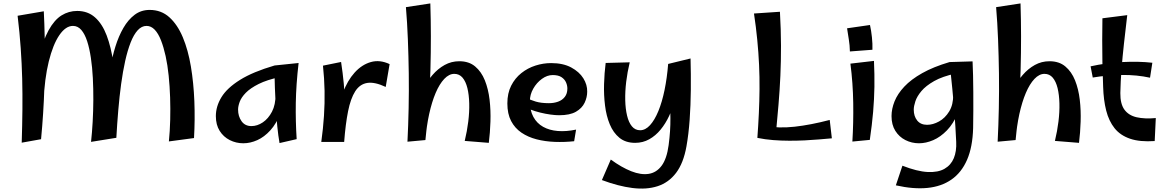

<svg xmlns="http://www.w3.org/2000/svg" viewBox="-20 -824 6810 1123"><path d="M107 10.5Q110.2 -92 111.1 -184Q112 -276 109.8 -363.8Q107.5 -451.5 101.2 -542Q95 -632.5 83 -731.8L236.2 -758Q240 -681.8 241.4 -607Q242.8 -532.2 242.2 -457.9Q241.8 -383.5 239.4 -309.6Q237 -235.8 232.2 -161Q227.5 -86.2 220.2 -9.8ZM512.5 5.8Q518.5 -49 522 -111.6Q525.5 -174.2 525.9 -239.5Q526.2 -304.8 523 -367.4Q519.8 -430 511.6 -485.1Q503.5 -540.2 489.9 -582.5Q476.2 -624.8 455.8 -648.6Q435.2 -672.5 406.8 -672.5Q364 -672.5 326.9 -618.1Q289.8 -563.8 265.1 -463.8Q240.5 -363.8 234.8 -228L164 -219.8Q180 -376.8 205.2 -481.1Q230.5 -585.5 264.2 -646.8Q298 -708 340 -734Q382 -760 431.5 -760Q493.2 -760 535.6 -722.5Q578 -685 603.9 -616.8Q629.8 -548.5 643.1 -455.5Q656.5 -362.5 660 -251.5Q663.5 -140.5 660.5 -18ZM967.8 3.2Q973.8 -57 975.5 -122.6Q977.2 -188.2 975 -254.2Q972.8 -320.2 966.5 -381.8Q960.2 -443.2 948.8 -495.8Q937.2 -548.2 921.6 -588.2Q906 -628.2 884.8 -650.4Q863.5 -672.5 837.2 -672.5Q808.5 -672.5 785.1 -646.8Q761.8 -621 743.9 -575Q726 -529 712.2 -467.4Q698.5 -405.8 688.5 -332.5Q678.5 -259.2 671.8 -179.2Q665 -99.2 660.5 -18L603.5 -191.5Q604.5 -240.5 609.5 -301.6Q614.5 -362.8 625.5 -427.2Q636.5 -491.8 655.2 -552.2Q674 -612.8 701.8 -660.8Q729.5 -708.8 767.4 -737.4Q805.2 -766 855.2 -766Q923 -766 970.6 -723Q1018.2 -680 1049.4 -605.6Q1080.5 -531.2 1096.5 -435.2Q1112.5 -339.2 1116.8 -231.8Q1121 -124.2 1114.8 -16.5Z M1403.2 14Q1360.8 14 1323.9 -4.6Q1287 -23.2 1264.8 -58.6Q1242.5 -94 1242.5 -145Q1242.5 -202 1275.4 -255.8Q1308.2 -309.5 1383.9 -356.8Q1459.5 -404 1586 -441L1619.5 -374Q1541.8 -357.2 1492.9 -332.8Q1444 -308.2 1417.8 -281.4Q1391.5 -254.5 1382 -228.6Q1372.5 -202.8 1372.5 -182.8Q1372.5 -143.8 1392.8 -115.1Q1413 -86.5 1450.5 -86.5Q1484.8 -86.5 1517.1 -108.2Q1549.5 -130 1570.9 -170.9Q1592.2 -211.8 1591.5 -270.5L1649.8 -314Q1644 -225 1620.4 -162.8Q1596.8 -100.5 1561.1 -61.5Q1525.5 -22.5 1484.6 -4.2Q1443.8 14 1403.2 14ZM1615 12.8Q1607.5 -28.2 1601.9 -84.5Q1596.2 -140.8 1592.9 -199.6Q1589.5 -258.5 1587.8 -310.9Q1586 -363.2 1585.5 -398.6Q1585 -434 1586 -441L1726.5 -455.5Q1711.8 -328.5 1710.1 -221.1Q1708.5 -113.8 1715.2 -10.2Z M1993 6 1957.2 -125.2Q1960.5 -211.2 1986.1 -281.9Q2011.8 -352.5 2054 -399.2Q2096.2 -446 2148.9 -461Q2201.5 -476 2258.8 -449L2236 -315.5Q2171.5 -345.8 2128 -338.9Q2084.5 -332 2057.6 -289.9Q2030.8 -247.8 2015.9 -173.5Q2001 -99.2 1993 6ZM1993 6H1859.2Q1870 -72 1874.9 -146Q1879.8 -220 1878.4 -293.1Q1877 -366.2 1869 -440L1975 -461.5Q1985.2 -395 1990.6 -336.5Q1996 -278 1997.6 -223.5Q1999.2 -169 1997.8 -112.6Q1996.2 -56.2 1993 6Z M2468.2 -4.8 2363.2 4.8Q2368 -90.2 2370.1 -191.1Q2372.2 -292 2370.9 -393.8Q2369.5 -495.5 2365.6 -593.9Q2361.8 -692.2 2354.2 -782.2L2497 -804Q2503 -616 2497.5 -414.4Q2492 -212.8 2468.2 -4.8ZM2839 11.5 2698.2 0.2Q2712 -57 2718.9 -113.2Q2725.8 -169.5 2724.5 -219.6Q2723.2 -269.8 2713.8 -308.6Q2704.2 -347.5 2685.4 -369.8Q2666.5 -392 2637.2 -392Q2606.5 -392 2578.5 -362.5Q2550.5 -333 2528.1 -280.4Q2505.8 -227.8 2490.2 -157.1Q2474.8 -86.5 2468.2 -4.8L2398.5 -129Q2402.8 -168.5 2417.2 -214.2Q2431.8 -260 2455 -304.5Q2478.2 -349 2509.8 -385.5Q2541.2 -422 2580.6 -443.9Q2620 -465.8 2666.5 -465.8Q2723 -465.8 2759.2 -435.2Q2795.5 -404.8 2815.9 -354Q2836.2 -303.2 2843.5 -240.9Q2850.8 -178.5 2848.6 -112.9Q2846.5 -47.2 2839 11.5Z M3338.2 2Q3281.8 8 3225.4 5.9Q3169 3.8 3118.9 -9Q3068.8 -21.8 3030.1 -48Q2991.5 -74.2 2969.5 -116.1Q2947.5 -158 2947.5 -219Q2947.5 -279 2969.9 -323Q2992.2 -367 3029.4 -396.5Q3066.5 -426 3112 -440.5Q3157.5 -455 3203.5 -455Q3273.5 -455 3320.9 -429.5Q3368.2 -404 3391.9 -366Q3415.5 -328 3414.5 -288Q3414.5 -255 3399.4 -223Q3384.2 -191 3348.8 -170.5Q3313.2 -150 3250.5 -150Q3228.5 -150 3199.4 -154Q3170.2 -158 3139.8 -165.5Q3109.2 -173 3082.1 -183.5Q3055 -194 3037.2 -207L3062.5 -251Q3082.2 -239 3113.8 -229.8Q3145.2 -220.5 3190.5 -220.5Q3220 -220.5 3244.4 -229.4Q3268.8 -238.2 3283.6 -257.4Q3298.5 -276.5 3298.5 -306.2Q3298.5 -323.8 3290.8 -341.8Q3283 -359.8 3264.6 -372.4Q3246.2 -385 3212.8 -385Q3180.2 -385 3149.4 -362.5Q3118.5 -340 3098.9 -305.2Q3079.2 -270.5 3079.2 -232Q3079.2 -178 3099.6 -140.4Q3120 -102.8 3156.8 -82.2Q3193.5 -61.8 3242.5 -57.8Q3291.5 -53.8 3349.5 -66Z M3500.5 229.2 3552.5 109.2Q3615.5 155.2 3672.1 177.6Q3728.8 200 3774.2 192.9Q3819.8 185.8 3850 145.1Q3880.2 104.5 3890.8 24.8Q3896.5 -19.2 3899 -57.1Q3901.5 -95 3901.2 -133.6Q3901 -172.2 3898.9 -217Q3896.8 -261.8 3893.8 -318.4Q3890.8 -375 3888 -450L4019 -482Q4021.5 -391 4020.6 -299.8Q4019.8 -208.5 4013.8 -124.1Q4007.8 -39.8 3995 32.5Q3977.5 130.2 3934.4 187.1Q3891.2 244 3826.5 265Q3761.8 286 3679.1 275.6Q3596.5 265.2 3500.5 229.2ZM3695 11.5Q3639.2 11.5 3603.1 -18Q3567 -47.5 3546.6 -96.8Q3526.2 -146 3518.8 -206.9Q3511.2 -267.8 3513.1 -332.4Q3515 -397 3522.5 -455.8L3663.2 -459.5Q3649.5 -402.2 3642.6 -345.5Q3635.8 -288.8 3637 -237.9Q3638.2 -187 3647.8 -147.4Q3657.2 -107.8 3676.1 -85Q3695 -62.2 3724.2 -62.2Q3755 -62.2 3782 -91.9Q3809 -121.5 3830.8 -174.4Q3852.5 -227.2 3867 -297.8Q3881.5 -368.2 3888 -450L3940 -320.8Q3937.8 -280 3925.8 -234.2Q3913.8 -188.5 3893.2 -144.9Q3872.8 -101.2 3843.9 -65.9Q3815 -30.5 3777.6 -9.5Q3740.2 11.5 3695 11.5Z M4409.8 -17.5Q4415.2 -90.5 4418.5 -161.4Q4421.8 -232.2 4422.4 -302.4Q4423 -372.5 4419.8 -444.5Q4416.5 -516.5 4409.2 -591Q4402 -665.5 4390 -745L4541.8 -755.2Q4547.8 -649.5 4548 -557.5Q4548.2 -465.5 4544.4 -380.8Q4540.5 -296 4533.4 -211.5Q4526.2 -127 4517.5 -34.5ZM4845.5 -15Q4811 -12 4770.6 -8.5Q4730.2 -5 4686.5 -2.9Q4642.8 -0.8 4596.4 -0.9Q4550 -1 4502.9 -4.6Q4455.8 -8.2 4409.8 -17.5L4455.5 -87.5Q4534.5 -72.5 4627.9 -82.9Q4721.2 -93.2 4833 -122.5Z M4951 -523Q4950.2 -560.2 4944.8 -592.4Q4939.2 -624.5 4934.5 -658.5L5068.5 -677.8Q5075.8 -645.2 5079.9 -606Q5084 -566.8 5082.8 -533ZM5067.5 -5.8 4965.5 4Q4972.2 -104.5 4970.5 -221.5Q4968.8 -338.5 4954 -451.8L5091.8 -467.8Q5095.5 -387.8 5094.4 -315.8Q5093.2 -243.8 5086.9 -169.4Q5080.5 -95 5067.5 -5.8Z M5219.8 260 5258.2 145.2Q5344.8 179 5405.8 182Q5466.8 185 5504.5 163.2Q5542.2 141.5 5558.9 101Q5575.5 60.5 5572.8 6Q5570.5 -38 5568 -83.8Q5565.5 -129.5 5561 -183.5Q5556.5 -237.5 5550 -305.2Q5543.5 -373 5534 -461L5668.5 -465Q5670.5 -430 5671.4 -383.2Q5672.2 -336.5 5672.8 -283.6Q5673.2 -230.8 5672.9 -177.2Q5672.5 -123.8 5671.8 -75Q5668.8 35.8 5636.4 110.5Q5604 185.2 5545 226.2Q5486 267.2 5404.1 275.2Q5322.2 283.2 5219.8 260ZM5355.2 14Q5312.8 14 5275.9 -4.6Q5239 -23.2 5216.8 -58.6Q5194.5 -94 5194.5 -145Q5194.5 -187 5212.2 -231.2Q5230 -275.5 5269.4 -317.5Q5308.8 -359.5 5374 -396.2Q5439.2 -433 5534 -461L5570 -394Q5492.2 -377.2 5443.8 -349.8Q5395.2 -322.2 5369.4 -291.4Q5343.5 -260.5 5334 -231.6Q5324.5 -202.8 5324.5 -182.8Q5324.5 -143.8 5344.8 -118.9Q5365 -94 5402.5 -94Q5436.8 -94 5472.2 -113.5Q5507.8 -133 5531.9 -172.4Q5556 -211.8 5555.2 -270.5L5613.5 -314Q5607.8 -225 5582.1 -162.8Q5556.5 -100.5 5518.6 -61.5Q5480.8 -22.5 5438.2 -4.2Q5395.8 14 5355.2 14Z M5920.2 -4.8 5815.2 4.8Q5820 -90.2 5822.1 -191.1Q5824.2 -292 5822.9 -393.8Q5821.5 -495.5 5817.6 -593.9Q5813.8 -692.2 5806.2 -782.2L5949 -804Q5955 -616 5949.5 -414.4Q5944 -212.8 5920.2 -4.8ZM6291 11.5 6150.2 0.2Q6164 -57 6170.9 -113.2Q6177.8 -169.5 6176.5 -219.6Q6175.2 -269.8 6165.8 -308.6Q6156.2 -347.5 6137.4 -369.8Q6118.5 -392 6089.2 -392Q6058.5 -392 6030.5 -362.5Q6002.5 -333 5980.1 -280.4Q5957.8 -227.8 5942.2 -157.1Q5926.8 -86.5 5920.2 -4.8L5850.5 -129Q5854.8 -168.5 5869.2 -214.2Q5883.8 -260 5907 -304.5Q5930.2 -349 5961.8 -385.5Q5993.2 -422 6032.6 -443.9Q6072 -465.8 6118.5 -465.8Q6175 -465.8 6211.2 -435.2Q6247.5 -404.8 6267.9 -354Q6288.2 -303.2 6295.5 -240.9Q6302.8 -178.5 6300.6 -112.9Q6298.5 -47.2 6291 11.5Z M6733.8 1Q6647.2 7 6589.9 -12.6Q6532.5 -32.2 6499.1 -74Q6465.8 -115.8 6450.1 -177.2Q6434.5 -238.8 6432.2 -316.5Q6429.2 -392 6427.9 -459.2Q6426.5 -526.5 6426.8 -589.8Q6427 -653 6428 -717L6573.2 -735.5Q6562.8 -647.2 6554.1 -569.5Q6545.5 -491.8 6539.9 -420.6Q6534.2 -349.5 6532.8 -279.8Q6532.2 -216 6556.9 -182.4Q6581.5 -148.8 6628.5 -138.1Q6675.5 -127.5 6740.2 -133.5ZM6706.5 -369.5Q6629.2 -386.5 6542.2 -385.5Q6455.2 -384.5 6371.5 -370.5L6358.8 -436Q6448.5 -456 6544 -461Q6639.5 -466 6720 -457Z"/></svg>

Font: Marhey Light
Style: Regular
Weight: 300
Designer: Nur Syamsi & Bustanul Arifin
Foundry: Namelatype
Version: Version 1.000